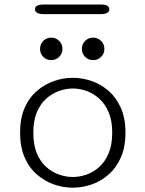

<svg xmlns="http://www.w3.org/2000/svg" viewBox="-20 -840 659 870"><path d="M310 10.5Q267 10.5 225 -4Q183 -18.5 147.8 -48.8Q112.5 -79 91.8 -126.2Q71 -173.5 71 -239Q71 -304.5 91.8 -351.5Q112.5 -398.5 147.8 -428.5Q183 -458.5 225 -473Q267 -487.5 310 -487.5Q352.5 -487.5 394.8 -473Q437 -458.5 471.8 -428.5Q506.5 -398.5 527.5 -351.5Q548.5 -304.5 548.5 -239Q548.5 -173.5 527.5 -126.2Q506.5 -79 471.8 -48.8Q437 -18.5 394.8 -4Q352.5 10.5 310 10.5ZM310 -38Q340.5 -38 371.8 -48.8Q403 -59.5 429.5 -83.2Q456 -107 472.2 -145.2Q488.5 -183.5 488.5 -239Q488.5 -293.5 472.2 -331.5Q456 -369.5 429.5 -393.2Q403 -417 371.8 -428Q340.5 -439 310 -439Q279.5 -439 248 -428Q216.5 -417 189.8 -393.2Q163 -369.5 147 -331.5Q131 -293.5 131 -239Q131 -183.5 147 -145.2Q163 -107 189.8 -83.2Q216.5 -59.5 248 -48.8Q279.5 -38 310 -38ZM212 -567.5Q191 -567.5 176.2 -582.2Q161.5 -597 161.5 -618.5Q161.5 -640 176.2 -654.8Q191 -669.5 212 -669.5Q233 -669.5 248 -654.8Q263 -640 263 -618.5Q263 -597 248 -582.2Q233 -567.5 212 -567.5ZM402 -567.5Q380.5 -567.5 365.8 -582.2Q351 -597 351 -618.5Q351 -640 365.8 -654.8Q380.5 -669.5 402 -669.5Q423 -669.5 438 -654.8Q453 -640 453 -618.5Q453 -597 438 -582.2Q423 -567.5 402 -567.5ZM138.5 -798Q138.5 -808.5 148 -814Q157.5 -819.5 177.5 -819.5H436.5Q456.5 -819.5 466 -814Q475.5 -808.5 475.5 -798Q475.5 -788 466 -782Q456.5 -776 436.5 -776H177.5Q157.5 -776 148 -782Q138.5 -788 138.5 -798Z"/></svg>

Font: Sono Monospace Light
Style: Regular
Weight: 300
Version: Version 2.112